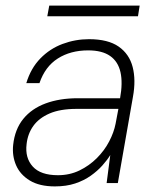

<svg xmlns="http://www.w3.org/2000/svg" viewBox="-20 -654 556 686"><path d="M176 12Q121 12 86.5 -9Q52 -30 37.5 -63.5Q23 -97 27 -136Q33 -192 63 -229Q93 -266 143 -284.5Q193 -303 258 -303H409Q419 -358 410.5 -396Q402 -434 373.5 -454Q345 -474 295 -474Q232 -474 186.5 -445Q141 -416 121 -357H74Q90 -410 124 -445Q158 -480 203.5 -497Q249 -514 298 -514Q366 -514 404 -487.5Q442 -461 454 -414.5Q466 -368 455 -308L401 0H361L374 -100Q363 -82 345.5 -62.5Q328 -43 304 -26Q280 -9 248.5 1.5Q217 12 176 12ZM187 -28Q229 -28 264 -45Q299 -62 326 -89Q353 -116 370 -148.5Q387 -181 393 -212L403 -265H254Q195 -265 157 -248.5Q119 -232 99 -204Q79 -176 75 -139Q69 -90 97 -59Q125 -28 187 -28ZM149 -596 156 -634H479L473 -596Z"/></svg>

Font: DM Sans 16pt ExtraLight
Style: Italic
Weight: 250
Italic angle: -10°
Version: Version 4.004;gftools[0.9.30]